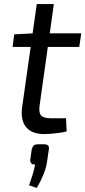

<svg xmlns="http://www.w3.org/2000/svg" viewBox="-20 -651 420 945"><path d="M245 -631 175 -132Q170 -97 182 -83Q194 -69 229 -69H305L308 -4Q292 0 270.5 3Q249 6 229.5 7.5Q210 9 199 9Q136 9 108 -26Q80 -61 89 -124L161 -631ZM380 -487 370 -420H42L50 -482L146 -487ZM196 59Q211 59 217 65.5Q223 72 220 87L212 142Q208 174 193.5 209Q179 244 161 274L123 261Q132 235 139.5 212Q147 189 153 158Q140 160 134 153Q128 146 129 135L136 85Q140 70 146.5 64.5Q153 59 172 59Z"/></svg>

Font: Exo 2
Style: Italic
Weight: 400
Italic angle: -8°
Designer: Natanael Gama
Foundry: Natanael Gama
Version: Version 2.010